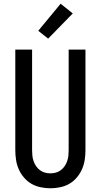

<svg xmlns="http://www.w3.org/2000/svg" viewBox="-20 -1001 540 1029"><path d="M250 8Q224 8 197.5 2.5Q171 -3 148.5 -16Q126 -29 108.5 -49.5Q91 -70 80.5 -94Q70 -118 66 -144Q62 -170 62 -196V-735H152V-196Q152 -181 153.5 -166.5Q155 -152 160 -137.5Q165 -123 173.5 -110.5Q182 -98 194 -89Q206 -80 220.5 -76Q235 -72 250 -72Q265 -72 279.5 -76Q294 -80 306 -89Q318 -98 326.5 -110.5Q335 -123 340 -137.5Q345 -152 346.5 -166.5Q348 -181 348 -196V-735H438V-196Q438 -170 434 -144Q430 -118 419.5 -94Q409 -70 391.5 -49.5Q374 -29 351.5 -16Q329 -3 302.5 2.5Q276 8 250 8ZM238 -794 185 -836 305 -981 370 -929Z"/></svg>

Font: Iosevka Bendy Medium
Style: Regular
Weight: 500
Monospace: yes
Designer: Belleve Invis
Foundry: Belleve Invis
Version: Version 30.1.2